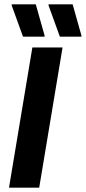

<svg xmlns="http://www.w3.org/2000/svg" viewBox="-20 -870 398 890"><path d="M21.7 0 130 -650H270L161.7 0ZM257.5 -700 205 -845V-850H316.7L357.5 -705V-700ZM86.7 -700 34.2 -845V-850H145.8L186.7 -705V-700Z"/></svg>

Font: Familjen Grotesk GF
Style: Bold Italic
Weight: 700
Designer: Anders Wikstroem, Jonas Baeckman, Matilda Gysing, Kristian Moeller
Foundry: Familjen STHML AB
Version: Version 2.000; Beta; Release 4; Build 6